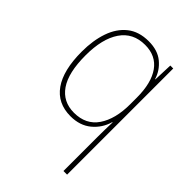

<svg xmlns="http://www.w3.org/2000/svg" viewBox="-224 -639 972 972"><g transform="rotate(45 262.0 -153.0)"><path d="M414 -13Q414 -32 414.5 -63Q415 -94 416 -118H414Q398 -62 354 -25.5Q310 11 243 11Q150 11 101 -58.5Q52 -128 52 -261Q52 -341 73.5 -403.5Q95 -466 140 -502Q185 -538 255 -538Q320 -538 359.5 -505Q399 -472 413 -425H415L419 -528H440V232H414ZM243 -14Q328 -14 371 -77Q414 -140 414 -246V-293Q414 -398 373.5 -455Q333 -512 255 -512Q169 -512 124 -446Q79 -380 79 -261Q79 -137 121.5 -75.5Q164 -14 243 -14Z"/></g></svg>

Font: Noto Sans Telugu SemiCondensed Thin
Style: Regular
Weight: 100
Width: 4
Designer: Jelle Bosma - Monotype Design Team
Foundry: Monotype Imaging Inc.
Version: Version 2.005; ttfautohint (v1.8.4.7-5d5b)